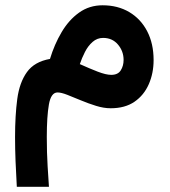

<svg xmlns="http://www.w3.org/2000/svg" viewBox="-20 -410 655 741"><path d="M172.9 -182.6Q189.9 -238.8 217.8 -285.9Q245.6 -333 285.2 -361.3Q324.7 -389.6 376 -389.6Q434.6 -389.6 479 -363.3Q523.4 -336.9 548.1 -289.3Q572.8 -241.7 572.8 -178.2Q572.8 -127.4 554.2 -85Q535.6 -42.5 499 -17.3Q462.4 7.8 407.2 7.8Q380.4 7.8 350.6 -1.5Q320.8 -10.7 292.2 -22.7Q263.7 -34.7 240 -43.9Q216.3 -53.2 202.1 -53.2Q176.8 -53.2 168.7 -6.6Q160.6 40 160.6 118.7Q160.6 179.2 163.8 231.7Q167 284.2 168.9 311H44.9Q42 259.8 40 212.2Q38.1 164.6 38.1 119.6Q38.1 36.1 46.6 -27.8Q55.2 -91.8 84 -131.8Q112.8 -171.9 172.9 -182.6ZM457 -178.7Q457 -212.4 435.3 -238Q413.6 -263.7 377.9 -263.7Q355 -263.7 337.4 -248.3Q319.8 -232.9 307.9 -209.5Q295.9 -186 288.1 -162.6Q324.7 -146 356.9 -133.5Q389.2 -121.1 409.2 -121.1Q435.1 -121.1 446 -138.4Q457 -155.8 457 -178.7Z"/></svg>

Font: Vazirmatn UI FD
Style: Bold
Weight: 700
Designer: Saber Rastikerdar
Foundry: Saber Rastikerdar
Version: Version 33.003